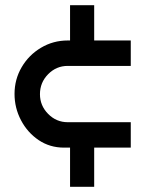

<svg xmlns="http://www.w3.org/2000/svg" viewBox="-20 -720 582 740"><path d="M484 -151H343V0H250V-151H227Q172 -151 129 -180Q86 -209 61 -256.5Q36 -304 36 -358Q36 -414 63.5 -461Q91 -508 138 -536Q185 -564 241 -564H250V-700H343V-564H484V-466H241Q197 -466 165.5 -434Q134 -402 134 -357Q134 -313 165.5 -281Q197 -249 241 -249H484Z"/></svg>

Font: Bruno Ace
Style: Regular
Weight: 400
Version: Version 1.100; ttfautohint (v1.8.4.7-5d5b);gftools[0.9.27]